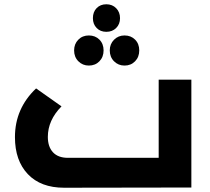

<svg xmlns="http://www.w3.org/2000/svg" viewBox="-20 -878 983 899"><path d="M415 -793Q415 -822 432.5 -840Q450 -858 478 -858Q506 -858 524 -839.5Q542 -821 542 -793Q542 -765 524 -747Q506 -729 478 -729Q450 -729 432.5 -747Q415 -765 415 -793ZM396 -571Q367 -571 347 -591Q327 -611 327 -642Q327 -672 346.5 -692Q366 -712 396 -712Q426 -712 445.5 -692.5Q465 -673 465 -642Q465 -611 445.5 -591Q426 -571 396 -571ZM494 -642Q494 -672 514 -692Q534 -712 563 -712Q593 -712 612.5 -692.5Q632 -673 632 -642Q632 -611 612.5 -591Q593 -571 563 -571Q534 -571 514 -591Q494 -611 494 -642ZM723 -505H876V0L280 1Q171 1 110.5 -62.5Q50 -126 50 -236Q50 -370 149 -464L268 -380Q204 -315 204 -237Q204 -191 228 -165Q252 -139 298 -139H723Z"/></svg>

Font: Montserrat-Arabic SemiBold
Style: Regular
Weight: 600
Designer: Mohamed Gaber
Foundry: Kief Type Foundry
Version: Version 5.008;PS 005.008;hotconv 1.0.88;makeotf.lib2.5.64775